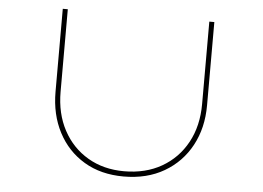

<svg xmlns="http://www.w3.org/2000/svg" viewBox="-50 -766 1149 838"><g transform="rotate(5 524.0 -347.0)"><path d="M520 6Q420 6 346.5 -38Q273 -82 232.5 -159.5Q192 -237 192 -337V-700H214V-339Q214 -243 253 -170.5Q292 -98 361 -57.5Q430 -17 520 -17Q614 -17 684.5 -57.5Q755 -98 794.5 -170.5Q834 -243 834 -339V-700H856V-335Q856 -236 814.5 -159Q773 -82 697.5 -38Q622 6 520 6Z"/></g></svg>

Font: Lexend Zetta Thin
Style: Regular
Weight: 250
Version: Version 1.007